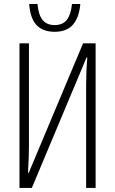

<svg xmlns="http://www.w3.org/2000/svg" viewBox="-20 -928 567 948"><path d="M76.2 -713.9H123V-214.4Q123 -188.5 122.1 -156.7Q121.1 -125 118.2 -75.2H122.1L390.1 -713.9H452.1V0H405.3V-509.8Q405.3 -540.5 406.7 -575.4Q408.2 -610.4 411.1 -644H407.2L137.2 0H76.2ZM376.5 -908.2Q371.1 -841.8 340.3 -806.4Q309.6 -771 249.5 -771Q191.9 -771 160.6 -804Q129.4 -836.9 124 -908.2H165Q170.4 -852.5 191.2 -828.4Q211.9 -804.2 249.5 -804.2Q290 -804.2 310.1 -830.1Q330.1 -856 335.4 -908.2Z"/></svg>

Font: Open Sans Condensed Light
Style: Regular
Weight: 300
Width: 3
Designer: Monotype Design Team
Foundry: Monotype Imaging Inc.
Version: Version 3.003; ttfautohint (v1.8.4)